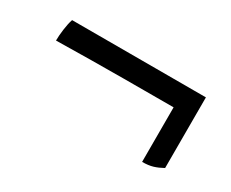

<svg xmlns="http://www.w3.org/2000/svg" viewBox="-53 -507 656 546"><g transform="rotate(30 275.0 -234.0)"><path d="M500 -359.4 489.4 -289Q377 -289 271.9 -288.7Q166.8 -288.4 50 -286.2Q50 -302 52.8 -323.3Q55.6 -344.6 60.6 -359.4ZM434.6 -343.4 500 -359.4V-127.4Q484.2 -118.6 469.7 -114.2Q455.2 -109.8 434.6 -109.8Z"/></g></svg>

Font: Vollkorn
Style: Regular
Weight: 400
Designer: Friedrich Althausen
Foundry: Friedrich Althausen
Version: Version 4.104